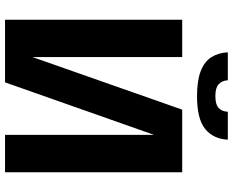

<svg xmlns="http://www.w3.org/2000/svg" viewBox="-101 -825 926 764"><g transform="rotate(90 362.0 -443.0)"><path d="M58.4 0V-705H207.2V-109.6L416.3 -705H665.6V0H516.7V-593.2L307.7 0ZM362 -764Q300.7 -764 262.9 -778.7Q225.1 -793.4 207.7 -820.9Q190.3 -848.3 188.1 -886.5H299.4Q300.8 -863.3 315.1 -850.2Q329.3 -837 362 -837Q395.7 -837 409.8 -850.2Q423.9 -863.3 424.6 -886.5H535.8Q533 -829.3 493.5 -796.7Q454 -764 362 -764Z"/></g></svg>

Font: TikTok Sans Light
Style: Regular
Weight: 300
Version: Version 4.000